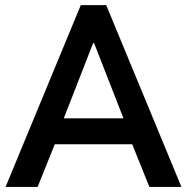

<svg xmlns="http://www.w3.org/2000/svg" viewBox="-20 -740 741 760"><path d="M299.8 -719.7H400.4L698.2 0H571.3L503.4 -168.9H196.8L128.9 0H2ZM468.8 -271.5 352.5 -569.3H348.6L232.4 -271.5Z"/></svg>

Font: Reddit Sans Vanilla SemiBold
Style: Regular
Weight: 600
Designer: Stephen Hutchings
Foundry: Reddit
Version: Version 1.013